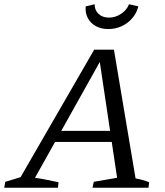

<svg xmlns="http://www.w3.org/2000/svg" viewBox="-51 -885 780 905"><path d="M588 -44Q605 -41 621 -36.5Q637 -32 652 -26L649 0H385L391 -28L501 -47L415 -622L434 -619L114 -47Q142 -43 169.5 -37.5Q197 -32 225 -26L222 0H-31L-26 -28L46 -50L393 -651H486ZM174 -216 199 -268H516L522 -216ZM459 -748Q426 -748 400.5 -762Q375 -776 362.5 -800.5Q350 -825 353 -855L395 -865Q395 -837 413.5 -819.5Q432 -802 463 -802Q493 -802 520 -820Q547 -838 557 -865L601 -855Q594 -825 573.5 -800.5Q553 -776 523.5 -762Q494 -748 459 -748Z"/></svg>

Font: Piazzolla 24pt
Style: Italic
Weight: 400
Italic angle: -11.3°
Designer: Juan Pablo del Peral
Foundry: Huerta Tipografica
Version: Version 2.005